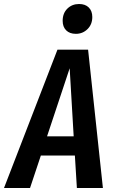

<svg xmlns="http://www.w3.org/2000/svg" viewBox="-59 -939 569 959"><path d="M325 0 315 -162H145L91 0H-39L228 -691H381L455 0ZM176 -258H309L289 -598ZM254 -835Q254 -873 277.5 -896Q301 -919 336 -919Q367 -919 384.5 -901.5Q402 -884 402 -854Q402 -817 378 -793.5Q354 -770 320 -770Q289 -770 271.5 -787.5Q254 -805 254 -835Z"/></svg>

Font: Fira Sans Extra Condensed Medium
Style: Italic
Weight: 500
Width: 3
Italic angle: -8°
Designer: Carrois Corporate & Edenspiekermann AG
Foundry: Carrois Corporate GbR & Edenspiekermann AG
Version: Version 4.203